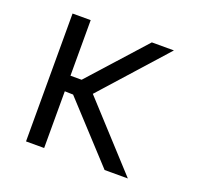

<svg xmlns="http://www.w3.org/2000/svg" viewBox="-101 -661 811 776"><g transform="rotate(20 304.0 -273.0)"><path d="M211 -309 426 -548H521L273 -271L523 2H423L199 -241L163 -242V2H85V-548H163V-309Z"/></g></svg>

Font: Sinter Normal
Style: Regular
Weight: 350
Foundry: Adobe & rsms
Version: Version 1.000